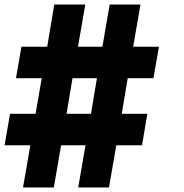

<svg xmlns="http://www.w3.org/2000/svg" viewBox="-20 -821 807 842"><path d="M322 -616 354 -801H218L187 -616H74L50 -478H163L136 -322H24L0 -184H113L81 1H216L248 -184H355L323 1H458L490 -184H603L626 -322H514L540 -478H653L677 -616H564L596 -801H461L429 -616ZM405 -478 379 -322H272L298 -478Z"/></svg>

Font: MintSans
Style: Bold
Weight: 700
Version: Version 2.0